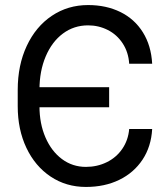

<svg xmlns="http://www.w3.org/2000/svg" viewBox="-20 -737 673 767"><path d="M50.8 -312.5V-377.9Q50.8 -476.6 86.9 -553.7Q123 -630.9 187 -673.8Q251 -716.8 332 -716.8Q404.3 -716.8 460.9 -689Q517.6 -661.1 550.8 -607.9Q584 -554.7 587.9 -482.4H496.1Q493.2 -528.3 470.2 -563.5Q447.3 -598.6 410.6 -617.2Q374 -635.7 332 -635.7Q275.4 -635.7 231.4 -603Q187.5 -570.3 162.6 -511.7Q137.7 -453.1 137.7 -378.9V-312.5Q137.7 -243.2 161.6 -188Q185.5 -132.8 227.5 -101.6Q269.5 -70.3 323.2 -70.3Q368.2 -70.3 406.2 -88.9Q444.3 -107.4 468.3 -142.1Q492.2 -176.8 496.1 -221.7H587.9Q584 -151.4 549.3 -99.1Q514.6 -46.9 456.5 -18.6Q398.4 9.8 323.2 9.8Q244.1 9.8 182.1 -31.7Q120.1 -73.2 85.4 -146.5Q50.8 -219.7 50.8 -312.5ZM122.1 -388.7H416V-308.6H122.1Z"/></svg>

Font: WEMIX Pretendard Variable
Style: Regular
Weight: 400
Designer: Base glyphs from Inter by Rasmus Andersson; Hangeul glyphs from Noto Sans CJK(Source Han Sans) by Jang Soo-young and Kan
Foundry: Kil Hyung-jin
Version: Version 1.000;Glyphs 3.2 (3208)